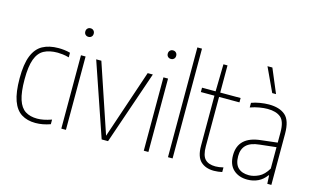

<svg xmlns="http://www.w3.org/2000/svg" viewBox="-96 -1082 2227 1365"><g transform="rotate(15 1018.0 -399.5)"><path d="M234 9Q173 9 130.5 -17.8Q88 -44.5 66 -105.5Q44 -166.5 44 -270Q44 -373.5 68.2 -434.5Q92.5 -495.5 140 -521.8Q187.5 -548 257 -548Q276.5 -548 299 -545.5Q321.5 -543 343 -537V-503Q318.5 -510 296 -512.5Q273.5 -515 259 -515Q198.5 -515 158.8 -493.8Q119 -472.5 99.5 -419.5Q80 -366.5 80 -272Q80 -176.5 97.8 -122.5Q115.5 -68.5 150.8 -46.2Q186 -24 238 -24Q260 -24 285.8 -29Q311.5 -34 343 -45V-11Q287.5 9 234 9Z M423 0V-540H457V0ZM440 -680Q426.5 -680 417.8 -688.5Q409 -697 409 -711Q409 -725.5 417.8 -734.2Q426.5 -743 440 -743Q453.5 -743 462.2 -734.2Q471 -725.5 471 -711Q471 -697 462.2 -688.5Q453.5 -680 440 -680Z M720 0 535 -540H573L743.5 -33.5L914 -540H952L767 0Z M1030 0V-540H1064V0ZM1047 -680Q1033.5 -680 1024.8 -688.5Q1016 -697 1016 -711Q1016 -725.5 1024.8 -734.2Q1033.5 -743 1047 -743Q1060.5 -743 1069.2 -734.2Q1078 -725.5 1078 -711Q1078 -697 1069.2 -688.5Q1060.5 -680 1047 -680Z M1208 0V-808H1242V0Z M1548 9Q1486 9 1450 -25Q1414 -59 1414 -139V-508H1314V-540H1414L1418 -740H1448V-540H1598V-508H1448V-145Q1448 -77 1473.5 -50.5Q1499 -24 1550 -24Q1576 -24 1608 -32V2Q1594.5 5 1578.5 7Q1562.5 9 1548 9Z M1793 8Q1730 8 1690.5 -28Q1651 -64 1651 -133Q1651 -270.5 1815 -288L1935 -302V-378Q1935 -459 1901 -487Q1867 -515 1804 -515Q1778 -515 1745 -509.5Q1712 -504 1678 -492V-526Q1705 -536.5 1740 -542.2Q1775 -548 1805 -548Q1884 -548 1926.5 -511Q1969 -474 1969 -377V0H1939L1936 -61H1932Q1907.5 -26.5 1871.8 -9.2Q1836 8 1793 8ZM1688 -137Q1688 -79.5 1716.2 -52.2Q1744.5 -25 1796 -25Q1830.5 -25 1868.2 -43.2Q1906 -61.5 1935 -111V-268.5L1814 -255Q1749 -248.5 1718.5 -219Q1688 -189.5 1688 -137ZM1806 -632 1724 -808H1760L1834 -632Z"/></g></svg>

Font: Encode Sans Condensed Condensed Thin
Style: Regular
Weight: 100
Width: 3
Designer: Multiple Designers
Foundry: Impallari Type
Version: Version 3.000; ttfautohint (v1.8.3) -l 8 -r 50 -G 200 -x 14 